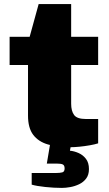

<svg xmlns="http://www.w3.org/2000/svg" viewBox="-20 -708 535 939"><path d="M324 12Q261 12 214.5 -1.5Q168 -15 142.5 -48.5Q117 -82 117 -143V-390H27V-528H125L169 -688H328V-528H460V-390H328V-201Q328 -165 342.5 -145.5Q357 -126 400 -126H460V-7Q445 -2 419.5 2.5Q394 7 368.5 9.5Q343 12 324 12ZM283 211Q244 211 201.5 206.5Q159 202 135 195V138H255Q273 138 284.5 135Q296 132 296 116Q296 101 287.5 96.5Q279 92 257 92H209L231 -39H335L322 29Q343 31 364.5 40.5Q386 50 400.5 69Q415 88 415 119Q415 147 401.5 165Q388 183 367 193Q346 203 323.5 207Q301 211 283 211Z"/></svg>

Font: Archivo SemiExpanded Black
Style: Regular
Weight: 900
Width: 6
Designer: Hector Gatti
Foundry: Omnibus-Type
Version: Version 2.001